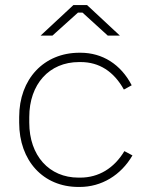

<svg xmlns="http://www.w3.org/2000/svg" viewBox="-20 -735 595 761"><path d="M455 -594 325 -715H271L141 -594H188L289 -685H307L407 -594ZM291 6H296C382 6 459 -40 505 -119L473 -136C432 -68 371 -31 298 -31H291C175 -31 96 -118 96 -249V-271C96 -401 175 -489 293 -489H300C373 -489 431 -452 471 -380L502 -397C459 -480 386 -526 299 -526H295C154 -526 56 -422 56 -271V-249C56 -98 151 6 291 6Z"/></svg>

Font: Fixel Text ExtraLight
Style: Regular
Weight: 200
Width: 4
Designer: AlfaBravo + MacPaw
Foundry: Kyrylo Tkachov, Marchela Mozhyna, Serhii Makarenko, Maria Weinstein, Zakhar Kryvoshyya
Version: Version 1.211